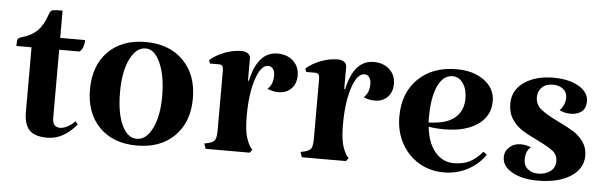

<svg xmlns="http://www.w3.org/2000/svg" viewBox="-36 -516 2001 630"><g transform="rotate(5 964.0 -201.0)"><path d="M57 -70V-282H7Q7 -299 9 -304Q11 -309 21 -312Q54 -321 73 -340Q92 -359 104 -395Q107 -406 114 -408.5Q121 -411 148 -411V-321H230Q230 -308 226 -297.5Q222 -287 215 -282H148V-57Q148 -27 173 -27Q184 -27 197.5 -34Q211 -41 222 -53L230 -43Q187 9 134 9Q93 9 75 -9.5Q57 -28 57 -70Z M429 -332Q507 -332 553 -285.5Q599 -239 599 -161Q599 -83 553 -37Q507 9 429 9Q351 9 305.5 -37Q260 -83 260 -161Q260 -240 305.5 -286Q351 -332 429 -332ZM431 -311Q399 -311 379 -269.5Q359 -228 359 -161Q359 -93 377.5 -53Q396 -13 427 -13Q458 -13 478 -53.5Q498 -94 498 -159Q498 -226 479 -268.5Q460 -311 431 -311Z M935 -266Q935 -239 919 -222.5Q903 -206 877 -206Q857 -206 840 -214Q858 -229 858 -259Q858 -273 852 -281Q846 -289 836 -289Q812 -289 796 -240.5Q780 -192 780 -120Q780 -83 784.5 -61Q789 -39 800 -20L808 -10L800 0H655L649 -17L663 -20Q679 -24 684 -32.5Q689 -41 689 -66V-261Q689 -280 676 -280H645L641 -291Q660 -308 688.5 -319Q717 -330 745 -330Q758 -330 766 -324Q774 -318 774 -308V-235H777Q798 -332 863 -332Q895 -332 915 -313.5Q935 -295 935 -266Z M1252 -266Q1252 -239 1236 -222.5Q1220 -206 1194 -206Q1174 -206 1157 -214Q1175 -229 1175 -259Q1175 -273 1169 -281Q1163 -289 1153 -289Q1129 -289 1113 -240.5Q1097 -192 1097 -120Q1097 -83 1101.5 -61Q1106 -39 1117 -20L1125 -10L1117 0H972L966 -17L980 -20Q996 -24 1001 -32.5Q1006 -41 1006 -66V-261Q1006 -280 993 -280H962L958 -291Q977 -308 1005.5 -319Q1034 -330 1062 -330Q1075 -330 1083 -324Q1091 -318 1091 -308V-235H1094Q1115 -332 1180 -332Q1212 -332 1232 -313.5Q1252 -295 1252 -266Z M1564 -70 1576 -61Q1553 -28 1517.5 -9.5Q1482 9 1440 9Q1394 9 1357.5 -13Q1321 -35 1300 -73.5Q1279 -112 1279 -161Q1279 -239 1326.5 -285.5Q1374 -332 1453 -332Q1509 -332 1544.5 -305.5Q1580 -279 1580 -237Q1580 -189 1539.5 -160.5Q1499 -132 1429 -132Q1401 -132 1378 -136Q1383 -84 1408 -54Q1433 -24 1470 -24Q1499 -24 1521 -34.5Q1543 -45 1564 -70ZM1376 -166V-150Q1387 -150 1403 -152Q1445 -157 1467.5 -179.5Q1490 -202 1490 -239Q1490 -269 1476.5 -288.5Q1463 -308 1442 -308Q1411 -308 1393.5 -270.5Q1376 -233 1376 -166Z M1802 -189Q1835 -173 1853 -161.5Q1871 -150 1884.5 -131Q1898 -112 1898 -86Q1898 -43 1857.5 -17Q1817 9 1749 9Q1698 9 1665 -9.5Q1632 -28 1632 -58Q1632 -78 1647 -91.5Q1662 -105 1684 -105Q1701 -105 1718 -98Q1701 -85 1701 -56Q1701 -36 1715 -25Q1729 -14 1749 -14Q1772 -14 1788.5 -26Q1805 -38 1805 -60Q1805 -81 1788.5 -93.5Q1772 -106 1737 -123Q1705 -138 1685.5 -150.5Q1666 -163 1652 -184Q1638 -205 1638 -235Q1638 -280 1676 -306Q1714 -332 1772 -332Q1823 -332 1855.5 -313Q1888 -294 1888 -264Q1888 -241 1874 -230Q1860 -219 1838 -219Q1817 -219 1801 -228Q1819 -245 1819 -271Q1819 -288 1806 -298.5Q1793 -309 1772 -309Q1749 -309 1736 -296Q1723 -283 1723 -264Q1723 -239 1742.5 -223.5Q1762 -208 1802 -189Z"/></g></svg>

Font: Katibeh
Style: Regular
Weight: 400
Designer: Arabic design by Kourosh Beigpour, Latin design by Eduardo Tunni, engineering by Lasse Fister
Version: Version 1.0010g